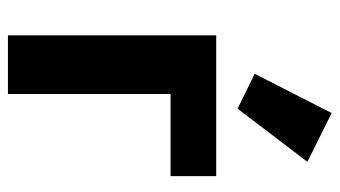

<svg xmlns="http://www.w3.org/2000/svg" viewBox="-206 -650 856 484"><g transform="rotate(90 222.0 -408.0)"><path d="M388 -755 254 -579 166 -622 265 -816ZM69 0V-525H424V-410H217V0Z"/></g></svg>

Font: Aneliza
Style: Bold
Weight: 700
Designer: Mike Abbink, Paul van der Laan, Pieter van Rosmalen
Foundry: Bold Monday
Version: Version 3.0